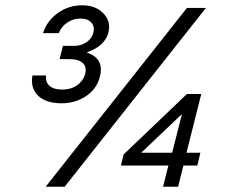

<svg xmlns="http://www.w3.org/2000/svg" viewBox="-20 -705 875 725"><path d="M212.5 -315Q154.2 -315 124.2 -343.3Q94.2 -371.7 102.5 -420H154.2Q150.8 -395 167.1 -380.8Q183.3 -366.7 215 -366.7Q247.5 -366.7 270.8 -382.9Q294.2 -399.2 301.7 -426.7Q308.3 -452.5 292.5 -467.1Q276.7 -481.7 244.2 -481.7H205L217.5 -531.7H259.2Q285.8 -531.7 306.2 -545.4Q326.7 -559.2 332.5 -581.7Q338.3 -605 324.6 -620Q310.8 -635 284.2 -635Q257.5 -635 235 -620.4Q212.5 -605.8 201.7 -580H142.5Q157.5 -626.7 198.3 -655.8Q239.2 -685 290 -685Q341.7 -685 370.8 -654.2Q400 -623.3 389.2 -581.7Q383.3 -558.3 363.8 -539.2Q344.2 -520 310 -508.3L309.2 -505.8Q340.8 -495.8 353.3 -473.3Q365.8 -450.8 357.5 -416.7Q345.8 -369.2 305 -342.1Q264.2 -315 212.5 -315ZM595.8 0 615.8 -80H436.7L446.7 -121.7L685.8 -350H740L684.2 -128.3H736.7L725 -80H672.5L652.5 0ZM513.3 -128.3H630L666.7 -272.5H665ZM152.5 0 685.8 -675H757.5L224.2 0Z"/></svg>

Font: Funnel Sans Light Light
Style: Italic
Weight: 300
Italic angle: -14.036°
Version: Version 1.000